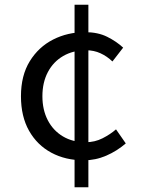

<svg xmlns="http://www.w3.org/2000/svg" viewBox="-20 -750 595 806"><path d="M332 -77Q255 -77 195.5 -109Q136 -141 102 -201Q68 -261 68 -346Q68 -433 105 -493Q142 -553 203 -584Q264 -615 337 -615Q391 -615 430 -595.5Q469 -576 497 -550L452 -492Q429 -514 401.5 -526.5Q374 -539 342 -539Q287 -539 245.5 -515Q204 -491 181 -447.5Q158 -404 158 -346Q158 -289 180.5 -245.5Q203 -202 244 -177.5Q285 -153 340 -153Q378 -153 410.5 -169.5Q443 -186 467 -207L508 -148Q471 -116 426 -96.5Q381 -77 332 -77ZM293 36V-730H351V36Z"/></svg>

Font: Noto Sans SC Thin
Style: Regular
Weight: 400
Version: Version 2.004-H2;hotconv 1.0.118;makeotfexe 2.5.65603